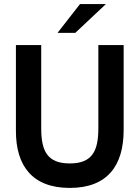

<svg xmlns="http://www.w3.org/2000/svg" viewBox="-20 -911 680 941"><path d="M262 -750H349L499 -891H372ZM322 10C507 10 586 -100 586 -274V-690H462V-283C462 -172 433 -110 322 -110C211 -110 182 -172 182 -283V-690H58V-269C58 -100 137 10 322 10Z"/></svg>

Font: FREAK Grotesk
Style: Bold
Weight: 700
Designer: La Scuola Open Source
Foundry: La Scuola Open Source
Version: Version 1.000;PS 1.0;hotconv 1.0.72;makeotf.lib2.5.5900